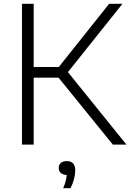

<svg xmlns="http://www.w3.org/2000/svg" viewBox="-20 -760 684 1009"><path d="M95.5 0V-740H157V-408H289L553.5 -740H623.5L337 -381L644.5 0H573L287.5 -352H157V0ZM312 229Q321 208 325.2 191.2Q329.5 174.5 330.5 159.5Q310.5 159 299.5 149Q288.5 139 288.5 122.5Q288.5 106.5 299.5 96.5Q310.5 86.5 330.5 86.5Q375.5 86.5 375.5 136Q375.5 155.5 369 180.8Q362.5 206 350 229Z"/></svg>

Font: Encode Sans SmExp Lt
Style: Regular
Weight: 300
Width: 6
Designer: Multiple Designers
Foundry: Impallari Type
Version: Version 3.002; ttfautohint (v1.8.3) -l 8 -r 50 -G 200 -x 14 